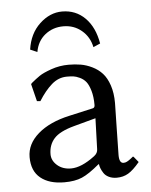

<svg xmlns="http://www.w3.org/2000/svg" viewBox="-49 -686 580 738"><g transform="rotate(-5 240.5 -317.5)"><path d="M386.2 -76.2Q386.2 -44.9 402.8 -44.9Q409.7 -44.9 416 -48.1Q422.4 -51.3 431.4 -58.3Q440.4 -65.4 440.9 -65.9L443.8 -64L460.9 -43Q436 -13.2 416.5 -1.7Q397 9.8 372.1 9.8Q354.5 9.8 341.6 3.4Q328.6 -2.9 322 -13.2Q315.4 -23.4 312.3 -31.7Q309.1 -40 308.1 -47.9H306.2Q265.6 -13.7 238.3 -2Q210.9 9.8 169.9 9.8Q111.8 9.8 78.4 -17.3Q44.9 -44.4 44.9 -98.1Q44.9 -148.9 89.4 -187.5Q133.8 -226.1 210.9 -243.2L304.2 -264.2Q311 -266.6 311 -275.9Q311 -308.1 304.2 -331.3Q297.4 -354.5 288.1 -366.2Q278.8 -377.9 264.2 -384.8Q249.5 -391.6 239.3 -392.8Q229 -394 214.8 -394Q182.1 -394 155.8 -371.1Q129.4 -348.1 105 -309.1L91.8 -310.1L75.2 -377L78.1 -380.9Q96.2 -396 111.1 -406.2Q126 -416.5 158 -427.7Q189.9 -439 225.1 -439Q250 -439 271.7 -435.3Q293.5 -431.6 315.9 -420.7Q338.4 -409.7 354.2 -392.3Q370.1 -375 380.1 -345.5Q390.1 -315.9 390.1 -276.9Q390.1 -273.4 388.2 -183.1Q386.2 -92.8 386.2 -76.2ZM310.1 -225.1 225.1 -202.1Q169.4 -187 147.7 -162.6Q126 -138.2 126 -102.1Q126 -77.6 147 -59.3Q168 -41 200.2 -41Q240.2 -41 292 -80.1Q306.2 -90.8 306.2 -106ZM326.2 -498Q317.9 -538.1 288.1 -563Q258.3 -587.9 217.8 -587.9Q177.2 -587.9 147.2 -564Q117.2 -540 109.9 -498L83 -509.8Q91.8 -571.3 131.3 -608.2Q170.9 -645 217.8 -645Q270.5 -645 306.4 -609.1Q342.3 -573.2 353 -509.8Z"/></g></svg>

Font: Linux Biolinum
Style: Regular
Weight: 400
Designer: Philipp H. Poll
Foundry: Philipp H. Poll
Version: Version 0.6.4